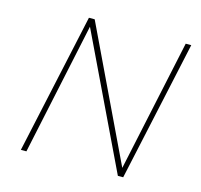

<svg xmlns="http://www.w3.org/2000/svg" viewBox="-97 -764 911 870"><g transform="rotate(15 358.0 -329.0)"><path d="M696 -658 553 0H528L231 -620L99 0H73L216 -658H243L538 -40L670 -658Z"/></g></svg>

Font: Ysabeau Infant Extralight
Style: Italic
Weight: 200
Italic angle: -12°
Designer: Christian Thalmann (Catharsis Fonts)
Version: Version 0.003